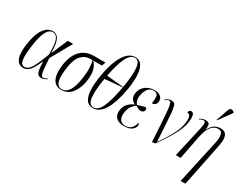

<svg xmlns="http://www.w3.org/2000/svg" viewBox="-110 -1427 2881 2288"><g transform="rotate(30 1331.0 -283.0)"><path d="M152 10Q112 10 84 -16Q56 -42 46 -100.5Q36 -159 50 -257Q70 -399 120.5 -473Q171 -547 245 -547Q281 -547 305 -525.5Q329 -504 342 -453.5Q355 -403 356 -315H359L454 -536H528L366 -247Q371 -169 375 -121.5Q379 -74 384.5 -49.5Q390 -25 398 -16.5Q406 -8 418 -8Q430 -8 445.5 -14.5Q461 -21 471 -28L475 -19Q460 -10 441.5 -2Q423 6 399 6Q371 6 355.5 -7.5Q340 -21 332.5 -59.5Q325 -98 323 -174H320Q298 -123 275 -81.5Q252 -40 222.5 -15Q193 10 152 10ZM161 -8Q200 -8 230 -45.5Q260 -83 286.5 -145Q313 -207 341 -280Q343 -421 321.5 -478.5Q300 -536 251 -536Q199 -536 165.5 -472Q132 -408 113 -269Q94 -136 104 -72Q114 -8 161 -8Z M677 10Q594 10 560 -59Q526 -128 543 -252Q563 -395 633.5 -465.5Q704 -536 816 -536H972L954 -484H834Q873 -446 888.5 -388.5Q904 -331 892 -246Q881 -171 853.5 -113.5Q826 -56 782 -23Q738 10 677 10ZM679 0Q737 0 775 -60Q813 -120 830 -243Q842 -324 838.5 -390Q835 -456 823 -484H797Q723 -484 672 -429.5Q621 -375 604 -250Q586 -123 603.5 -61.5Q621 0 679 0Z M1112 10Q1050 10 1019 -37Q988 -84 984.5 -171Q981 -258 1002 -379Q1023 -500 1058 -587.5Q1093 -675 1141.5 -723Q1190 -771 1251 -771Q1311 -771 1341.5 -723Q1372 -675 1376 -587Q1380 -499 1358 -378Q1326 -197 1264 -93.5Q1202 10 1112 10ZM1300 -389Q1332 -572 1321 -666.5Q1310 -761 1249 -761Q1187 -761 1143 -669Q1099 -577 1068 -411ZM1114 -1Q1178 -1 1222 -98.5Q1266 -196 1299 -383L1059 -361Q1030 -190 1040 -95.5Q1050 -1 1114 -1Z M1539 10Q1463 10 1427 -29.5Q1391 -69 1403 -136Q1412 -190 1446 -225Q1480 -260 1523 -277V-280Q1490 -295 1472.5 -325.5Q1455 -356 1463 -403Q1471 -449 1498.5 -480.5Q1526 -512 1564 -528Q1602 -544 1643 -544Q1689 -544 1715 -529Q1741 -514 1750.5 -490.5Q1760 -467 1755 -443Q1751 -420 1737 -406.5Q1723 -393 1693 -393Q1706 -467 1695 -500.5Q1684 -534 1637 -534Q1594 -534 1564.5 -500.5Q1535 -467 1525 -406Q1515 -355 1527.5 -325Q1540 -295 1551 -287Q1619 -311 1658 -314Q1663 -311 1667.5 -303Q1672 -295 1670 -282Q1667 -268 1654.5 -257Q1642 -246 1624 -246Q1609 -246 1593 -252.5Q1577 -259 1549 -276Q1525 -260 1499.5 -227.5Q1474 -195 1464 -138Q1453 -77 1475 -39Q1497 -1 1551 -1Q1596 -1 1625.5 -24.5Q1655 -48 1675 -111Q1690 -101 1685 -74Q1679 -44 1645 -17Q1611 10 1539 10Z M1926 9Q1918 -131 1912 -226.5Q1906 -322 1901 -381Q1896 -440 1890 -471.5Q1884 -503 1876 -514Q1868 -525 1856 -525Q1839 -525 1806 -499L1802 -506Q1820 -522 1839 -530.5Q1858 -539 1881 -539Q1905 -539 1918.5 -529Q1932 -519 1940 -489.5Q1948 -460 1953 -403.5Q1958 -347 1963 -255Q1968 -163 1977 -26H1979Q2066 -150 2114 -248Q2162 -346 2162 -439Q2162 -475 2149.5 -491.5Q2137 -508 2115 -508Q2116 -527 2126 -536.5Q2136 -546 2152 -546Q2169 -546 2180 -527.5Q2191 -509 2191 -471Q2191 -399 2162 -325Q2133 -251 2083.5 -170.5Q2034 -90 1971 0Z M2453 238 2583 -355Q2601 -436 2590.5 -480Q2580 -524 2531 -524Q2478 -524 2438.5 -474Q2399 -424 2379 -322L2316 0H2250L2346 -426Q2358 -479 2354.5 -502Q2351 -525 2331 -525Q2322 -525 2308 -521Q2294 -517 2275 -505L2272 -514Q2313 -539 2351 -539Q2394 -539 2403.5 -514Q2413 -489 2404 -438H2406Q2432 -493 2469 -518.5Q2506 -544 2552 -544Q2617 -544 2638 -498.5Q2659 -453 2639 -355L2519 238ZM2469 -606 2461 -609 2520 -776Q2531 -805 2553 -804Q2575 -803 2593 -785L2591 -775Z"/></g></svg>

Font: Noto Serif Display ExtraCondensed Light
Style: Italic
Weight: 300
Width: 2
Italic angle: -12°
Designer: Monotype Design Team
Foundry: Monotype Imaging Inc.
Version: Version 2.009